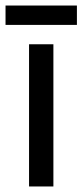

<svg xmlns="http://www.w3.org/2000/svg" viewBox="-32 -674 298 694"><path d="M73 0V-514H161V0ZM-12 -584V-654H246V-584Z"/></svg>

Font: Radio Canada Condensed
Style: Regular
Weight: 400
Width: 3
Designer: Charles Daoud, Etienne Aubert Bonn, Alexandre Saumier Demers, Jacques Le Bailly
Foundry: Radio-Canada
Version: Version 2.104; ttfautohint (v1.8.4.7-5d5b);gftools[0.9.28.de